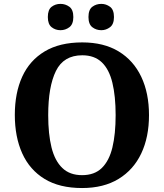

<svg xmlns="http://www.w3.org/2000/svg" viewBox="-20 -939 827 969"><path d="M394.2 10Q280.1 10 204.9 -36Q129.6 -82 92.2 -165Q54.8 -248 54.8 -359Q54.8 -470 92.2 -552Q129.6 -634 205.4 -679.5Q281.2 -725 395.2 -725Q503.7 -725 578.8 -679.5Q653.8 -634 692.9 -551.5Q732 -469 732 -358Q732 -247 692.9 -164.5Q653.8 -82 578.4 -36Q503 10 394.2 10ZM394.2 -55Q456.8 -55 493.9 -91.2Q531 -127.4 547.3 -194.9Q563.6 -262.5 563.6 -358Q563.6 -453.5 547.2 -521.2Q530.9 -588.9 493.9 -624.4Q456.8 -660 395.2 -660Q301.3 -660 262.3 -580.9Q223.3 -501.8 223.3 -358Q223.3 -262.5 240 -194.9Q256.8 -127.4 294.5 -91.2Q332.2 -55 394.2 -55ZM491.4 -786.6Q465.4 -786.6 445.9 -801.7Q426.5 -816.8 426.5 -853Q426.5 -890.2 445.9 -904.8Q465.4 -919.4 491.4 -919.4Q515.3 -919.4 535.3 -904.8Q555.2 -890.2 555.2 -853Q555.2 -816.8 535.3 -801.7Q515.3 -786.6 491.4 -786.6ZM285.2 -786.6Q259.7 -786.6 240.6 -801.7Q221.4 -816.8 221.4 -853Q221.4 -890.2 240.6 -904.8Q259.7 -919.4 285.2 -919.4Q310.2 -919.4 330.2 -904.8Q350.1 -890.2 350.1 -853Q350.1 -816.8 330.2 -801.7Q310.2 -786.6 285.2 -786.6Z"/></svg>

Font: Noto Serif Sinhala
Style: Regular
Weight: 400
Designer: Jelle Bosma - Monotype Design Team
Foundry: Monotype Imaging Inc.
Version: Version 2.006